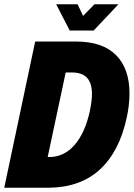

<svg xmlns="http://www.w3.org/2000/svg" viewBox="-39 -886 631 906"><path d="M127 -690H320Q445 -690 508.5 -626Q572 -562 572 -445Q572 -390 559 -331Q524 -169 430.5 -84.5Q337 0 185 0H-19ZM193 -145Q263 -145 312.5 -201.5Q362 -258 385 -362Q395 -412 395 -442Q395 -493 372 -518.5Q349 -544 300 -544H271L186 -145ZM226 -866H327L353 -811L407 -866H520L403 -742H290Z"/></svg>

Font: Decalotype Black Italic
Style: Regular
Weight: 900
Italic angle: -12°
Designer: Alfredo Marco Pradil
Foundry: Alfredo Marco Pradil
Version: Version 1.0